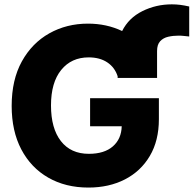

<svg xmlns="http://www.w3.org/2000/svg" viewBox="-20 -845 882 875"><path d="M382.8 9.8Q278.8 9.8 200 -35.4Q121.1 -80.6 77.1 -164.1Q33.2 -247.6 33.2 -362.3Q33.2 -481.4 79.6 -565.2Q126 -648.9 204.8 -693.1Q283.7 -737.3 380.9 -737.3Q465.8 -737.3 536.6 -703.6Q566.4 -763.2 628.7 -794.2Q690.9 -825.2 763.2 -825.2Q782.7 -825.2 801.8 -822.8Q820.8 -820.3 842.3 -815.4V-678.7Q830.1 -679.7 818.1 -681.2Q806.2 -682.6 794.4 -682.6Q769 -682.6 746.6 -677.5Q724.1 -672.4 710 -657.2Q695.8 -642.1 695.8 -612.3V-491.2L696.3 -489.7H516.1V-497.6Q502.9 -538.1 468.8 -560.8Q434.6 -583.5 384.3 -583.5Q305.2 -583.5 258.8 -526.1Q212.4 -468.8 212.4 -364.7Q212.4 -259.8 257.6 -201.9Q302.7 -144 384.8 -144Q455.6 -144 494.4 -178Q533.2 -211.9 534.7 -269.5H390.6V-397.5H704.1V-301.8Q704.1 -204.1 662.8 -134.3Q621.6 -64.5 549.1 -27.3Q476.6 9.8 382.8 9.8Z"/></svg>

Font: Inter Tight ExtraBold
Style: Regular
Weight: 800
Designer: Rasmus Andersson
Foundry: rsms
Version: Version 3.004; ttfautohint (v1.8.4.7-5d5b)